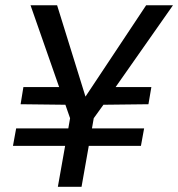

<svg xmlns="http://www.w3.org/2000/svg" viewBox="-20 -717 684 737"><path d="M249 -263.2 231 -314.9 59.1 -316.9 69.8 -382.8H207L97.2 -696.8H199.2L308.1 -346.2L541 -696.8H644L423.8 -382.8H561L549.8 -316.9L377 -314.9L339.8 -263.2L333 -224.1H533.2L521 -157.2H320.8L293 0H202.1L230 -157.2H29.8L42 -224.1H242.2Z"/></svg>

Font: Poppins
Style: Italic
Weight: 400
Italic angle: -10°
Designer: Ninad Kale (Devanagari), Jonny Pinhorn (Latin)
Foundry: Indian Type Foundry
Version: Version 3.200;PS 1.000;hotconv 16.6.54;makeotf.lib2.5.65590